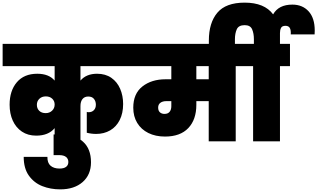

<svg xmlns="http://www.w3.org/2000/svg" viewBox="-31 -1073 2410 1458"><path d="M580 -571V-461Q624 -513 706 -513Q770 -513 814.5 -482Q859 -451 881.5 -398.5Q904 -346 904 -283Q904 -213 878 -161.5Q852 -110 805.5 -83Q759 -56 699 -56Q663 -56 628 -65V-223Q634 -221 643 -221Q667 -221 682 -236.5Q697 -252 697 -278Q697 -304 682.5 -322Q668 -340 639 -340Q611 -340 595.5 -321Q580 -302 580 -267V0H384V-100Q337 -43 244 -43Q181 -43 135.5 -73.5Q90 -104 66 -157Q42 -210 42 -278Q42 -384 97 -448.5Q152 -513 252 -513Q340 -513 384 -461V-571H-11V-740H957V-571ZM384 -279Q384 -306 365.5 -323.5Q347 -341 317 -341Q287 -341 268 -323Q249 -305 249 -277Q249 -249 267 -231.5Q285 -214 316 -214Q345 -214 364.5 -232.5Q384 -251 384 -279Z M426 365Q353 365 290.5 340.5Q228 316 188.5 261Q149 206 149 118H329Q328 164 353 185.5Q378 207 421 207Q454 207 471 194Q488 181 488 157Q488 133 470.5 119Q453 105 419 105H376V-52H419Q538 -52 599 2.5Q660 57 660 159Q660 254 596.5 309.5Q533 365 426 365Z M1836 -571H1759V0H1554V-305H1460V-277Q1460 -165 1399 -100.5Q1338 -36 1222 -36Q1150 -36 1095.5 -63Q1041 -90 1011 -139.5Q981 -189 981 -255Q981 -362 1050.5 -416.5Q1120 -471 1226 -471H1270V-571H935V-740H1836ZM1554 -571H1460V-471H1554ZM1270 -305H1232Q1204 -305 1187 -292.5Q1170 -280 1170 -256Q1170 -232 1183.5 -220Q1197 -208 1218 -208Q1244 -208 1257 -224Q1270 -240 1270 -266Z M2359 -841Q2359 -822 2358 -812H2177Q2179 -845 2169.5 -861Q2160 -877 2137 -877Q2111 -877 2103 -861Q2095 -845 2095 -822V-740H2171V-571H2095V0H1891V-571H1814V-740H1897V-775Q1897 -819 1883.5 -850.5Q1870 -882 1827 -882Q1781 -882 1767 -850.5Q1753 -819 1753 -775V-696H1555V-765Q1555 -900 1619.5 -976.5Q1684 -1053 1827 -1053Q1977 -1053 2043 -964Q2085 -1038 2189 -1038Q2266 -1038 2312.5 -987Q2359 -936 2359 -841Z"/></svg>

Font: Poppins Black A&M
Style: Regular
Weight: 900
Designer: Ninad Kale (Devanagari), Jonny Pinhorn (Latin)
Foundry: Indian Type Foundry
Version: 4.004